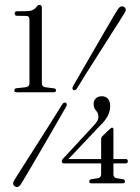

<svg xmlns="http://www.w3.org/2000/svg" viewBox="-20 -732 560 766"><path d="M48 -669Q38.5 -669 38.5 -678.5Q38.5 -687 48.5 -687L86.5 -687.5Q114 -687.5 126.5 -706Q132 -712.5 137.5 -712.5Q147 -712.5 147 -701.5V-400.5Q147 -386 160.5 -384L195.5 -379.5Q203.5 -378.5 203.5 -371.5Q203.5 -364 194.5 -364H46Q37 -364 37 -371.5Q37 -378.5 45.5 -380L83 -384Q97.5 -386 97.5 -400.5V-653Q97.5 -668.5 85 -668.5ZM383.5 -175.5Q383.5 -184 388.5 -189L419 -218Q423.5 -222.5 427.5 -222.5Q432.5 -222.5 432.5 -216V-97.5H481.5Q490 -97.5 490 -89Q490 -80 481 -80H432.5V-37.5Q432.5 -23 445.5 -21L471 -17Q478.5 -15 478.5 -8.5Q478.5 -0.5 470 -0.5H345Q336 -0.5 336 -8Q336 -15 344.5 -17L370 -21Q383.5 -23 383.5 -37.5V-80H236Q226.5 -80 226.5 -88.5Q226.5 -94.5 232.5 -100L352.5 -229.5Q361.5 -239 367 -247.5Q372.5 -256 372.5 -267Q372.5 -280.5 363 -291Q353.5 -301.5 353.5 -316.5Q353.5 -330.5 362 -339.2Q370.5 -348 387 -348Q401.5 -348 410.5 -338Q419.5 -328 419.5 -308.5Q419.5 -289 410.5 -270.8Q401.5 -252.5 380 -231.5L253 -97.5H383.5ZM287.5 -380Q280 -368 272.5 -373.5Q265 -378 272.5 -390Q286 -413.5 306.5 -449Q327 -484.5 350 -524.2Q373 -564 394 -600.2Q415 -636.5 430.2 -662.2Q445.5 -688 450 -695Q462 -712.5 475.5 -704Q488 -695.5 475.5 -678Q471.5 -671 455.5 -646Q439.5 -621 417 -585.5Q394.5 -550 370 -511.5Q345.5 -473 323.5 -438.2Q301.5 -403.5 287.5 -380ZM227.5 -314.5Q235 -326.5 243 -321.5Q250.5 -316.5 242.5 -304Q229.5 -281.5 209.2 -246.2Q189 -211 165.8 -171Q142.5 -131 121 -94.2Q99.5 -57.5 84 -31.2Q68.5 -5 64 2Q52 20 39 11Q26 3.5 38.5 -15.5Q42.5 -22.5 58.8 -48Q75 -73.5 98 -109.5Q121 -145.5 145.8 -184.5Q170.5 -223.5 192.2 -258Q214 -292.5 227.5 -314.5Z"/></svg>

Font: Fraunces 144pt S050 Light
Style: Regular
Weight: 300
Version: Version 1.000; ttfautohint (v1.8.3)